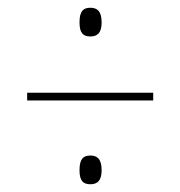

<svg xmlns="http://www.w3.org/2000/svg" viewBox="-20 -607 465 495"><path d="M213 -513C230 -513 242 -521 242 -549C242 -579 230 -587 213 -587C195 -587 185 -579 185 -549C185 -521 195 -513 213 -513ZM50 -348H375V-368H50ZM213 -132C230 -132 242 -140 242 -168C242 -198 230 -206 213 -206C195 -206 185 -198 185 -168C185 -140 195 -132 213 -132Z"/></svg>

Font: Noto Serif Display ExtraCondensed Black
Style: Regular
Weight: 900
Width: 2
Designer: Monotype Design Team
Foundry: Monotype Imaging Inc.
Version: Version 2.009